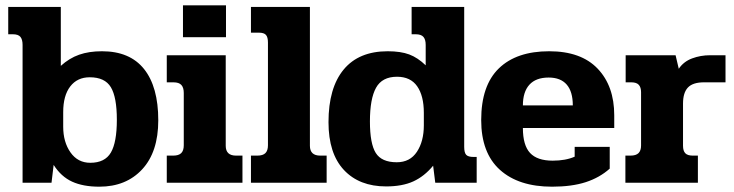

<svg xmlns="http://www.w3.org/2000/svg" viewBox="-20 -688 2763 723"><path d="M182 -67 174 0H65V-519Q65 -539 57 -549Q49 -559 28 -559H11V-662H209V-440Q241 -469 278 -482Q315 -495 364 -495Q469 -495 522.5 -428Q576 -361 576 -235Q576 -116 515.5 -50.5Q455 15 354 15Q293 15 251.5 -4Q210 -23 182 -67ZM420 -237Q420 -322 397.5 -359.5Q375 -397 318 -397Q271 -397 244.5 -362.5Q218 -328 218 -266V-211Q218 -153 245.5 -114Q273 -75 320 -75Q375 -75 397.5 -113.5Q420 -152 420 -237Z M669 -668H831V-548H669ZM608 -102H632Q653 -102 662.5 -111.5Q672 -121 672 -141V-338Q672 -358 663 -368Q654 -378 633 -378H608V-480H830V-139Q830 -102 869 -102H893V0H608Z M925 -102H949Q970 -102 979.5 -111.5Q989 -121 989 -141V-528Q989 -548 981.5 -556.5Q974 -565 955 -565H925V-662H1147V-139Q1147 -102 1186 -102H1210V0H925Z M1217 -228Q1217 -357 1274 -426Q1331 -495 1440 -495Q1489 -495 1521 -483Q1553 -471 1583 -442V-519Q1583 -539 1574.5 -549Q1566 -559 1545 -559H1530V-662H1728V-135Q1728 -113 1735.5 -105Q1743 -97 1763 -97H1775V0H1619L1611 -64Q1578 -24 1536.5 -5Q1495 14 1434 14Q1333 14 1275 -48Q1217 -110 1217 -228ZM1576 -216V-263Q1576 -327 1551 -363Q1526 -399 1475 -399Q1419 -399 1396 -357.5Q1373 -316 1373 -231Q1373 -147 1395 -112Q1417 -77 1474 -77Q1524 -77 1550 -116.5Q1576 -156 1576 -216Z M1792 -236Q1792 -366 1858.5 -430.5Q1925 -495 2048 -495Q2168 -495 2230.5 -429.5Q2293 -364 2293 -254V-206H1949Q1949 -141 1976 -112Q2003 -83 2061 -83Q2110 -83 2144 -98V-135H2276V-53Q2238 -19 2185.5 -2Q2133 15 2059 15Q1933 15 1862.5 -48.5Q1792 -112 1792 -236ZM2137 -291Q2137 -343 2114 -369.5Q2091 -396 2046 -396Q1998 -396 1973.5 -369Q1949 -342 1949 -291Z M2335 -102H2354Q2375 -102 2384.5 -111.5Q2394 -121 2394 -140V-341Q2394 -359 2385.5 -368.5Q2377 -378 2357 -378H2336V-480H2524L2536 -429Q2554 -456 2586 -468Q2618 -480 2654 -480H2712V-378H2631Q2589 -378 2570.5 -358.5Q2552 -339 2552 -298V-139Q2552 -120 2560.5 -111Q2569 -102 2589 -102H2608V0H2335Z"/></svg>

Font: Pridi SemiBold
Style: Regular
Weight: 600
Designer: Katatrad Team
Foundry: CadsonDemak
Version: Version 1.001